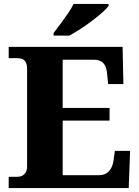

<svg xmlns="http://www.w3.org/2000/svg" viewBox="-20 -951 705 971"><path d="M24 0V-57H68Q84 -57 94.5 -63.5Q105 -70 111 -81.5Q117 -93 117 -110V-599Q117 -625 110 -637Q103 -649 91.5 -653Q80 -657 66 -657H24V-714H600L604 -526H527L522 -575Q520 -601 512.5 -617Q505 -633 490.5 -641Q476 -649 451 -649H297V-405H534V-341H297V-65H479Q503 -65 518 -74.5Q533 -84 542 -100.5Q551 -117 554 -139L561 -188H638L631 0ZM251 -784Q266 -803 285 -829Q304 -855 323 -882Q342 -909 352 -931H529V-921Q520 -908 497.5 -888Q475 -868 446 -846Q417 -824 386.5 -804.5Q356 -785 331 -771H251Z"/></svg>

Font: Noto Serif Hebrew ExtraBold
Style: Regular
Weight: 800
Version: Version 2.003